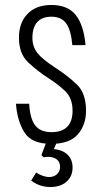

<svg xmlns="http://www.w3.org/2000/svg" viewBox="-20 -567 410 770"><path d="M325 -123Q325 -194 287 -229.5Q249 -265 204 -294Q150 -329 130 -354.5Q110 -380 110 -415Q110 -457 129.5 -478.5Q149 -500 186 -500Q226 -500 245.5 -473Q265 -446 270 -386H323Q316 -466 284 -506.5Q252 -547 186 -547Q125 -547 90.5 -511.5Q56 -476 56 -416Q56 -352 92.5 -317.5Q129 -283 172 -255Q210 -231 240.5 -202.5Q271 -174 271 -123Q271 -81 250 -59Q229 -37 187 -37Q141 -37 120.5 -65Q100 -93 97 -151H44Q49 -82 78 -36Q107 10 185 10Q259 10 292 -28Q325 -66 325 -123ZM155 64Q158 63 162.5 62.5Q167 62 173 62Q195 62 208 72.5Q221 83 221 102Q221 120 208.5 131.5Q196 143 177 143Q166 143 152.5 138.5Q139 134 125 125L105 157Q122 170 141 176.5Q160 183 182 183Q223 183 247 161.5Q271 140 271 105Q271 73 251 53.5Q231 34 196 31L213 -8H170L146 55Z"/></svg>

Font: Secuela Light
Style: Regular
Weight: 300
Designer: Fernando Haro
Foundry: deFharo
Version: Version 1.708